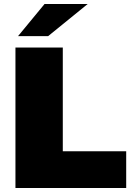

<svg xmlns="http://www.w3.org/2000/svg" viewBox="-20 -937 657 957"><path d="M57 0V-700H293V-183H609V0ZM70 -757 202 -917H417L220 -757Z"/></svg>

Font: Montserrat-Alt1 Black
Style: Regular
Weight: 900
Designer: Differentunic
Foundry: Differentunic
Version: Version 7.222